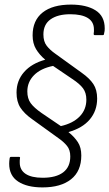

<svg xmlns="http://www.w3.org/2000/svg" viewBox="-20 -698 476 836"><path d="M165 118Q98 118 59 92.5Q20 67 20 15Q20 10 20.5 3.5Q21 -3 22 -9Q23 -15 28 -15H62Q69 -15 67 -9Q66 -4 66 0.5Q66 5 66 10Q66 42 91.5 59Q117 76 166 76Q224 76 255 52.5Q286 29 286 -17Q286 -45 272 -62.5Q258 -80 235 -96L120 -179Q86 -203 69 -229Q52 -255 52 -295Q52 -347 85 -384.5Q118 -422 177 -438Q152 -459 137 -484Q122 -509 122 -544Q122 -609 165.5 -643.5Q209 -678 289 -678Q356 -678 396 -653Q436 -628 436 -574Q436 -569 435.5 -563.5Q435 -558 433 -551Q433 -545 427 -545H393Q387 -545 388 -552Q389 -557 389 -561Q389 -565 389 -570Q389 -603 362.5 -619.5Q336 -636 286 -636Q232 -636 200.5 -614Q169 -592 169 -548Q169 -517 183.5 -498.5Q198 -480 221 -464L336 -381Q370 -357 386.5 -332Q403 -307 403 -269Q403 -216 371 -178Q339 -140 278 -123Q304 -102 319 -79Q334 -56 334 -21Q334 47 289.5 82.5Q245 118 165 118ZM245 -149Q298 -161 327 -191Q356 -221 356 -264Q356 -294 341.5 -313.5Q327 -333 295 -354L211 -411Q157 -400 128 -370.5Q99 -341 99 -300Q99 -269 113.5 -249Q128 -229 161 -206Z"/></svg>

Font: Sofia Sans Semi Condensed Light
Style: Italic
Weight: 300
Italic angle: -9°
Version: Version 4.100